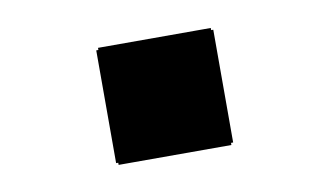

<svg xmlns="http://www.w3.org/2000/svg" viewBox="-38 -563 606 353"><g transform="rotate(-10 265.0 -386.0)"><path d="M155.5 -280.5V-491H374V-280.5ZM159.5 -276.5V-495H370V-276.5Z"/></g></svg>

Font: Bodoni Moda 11pt SemiBold
Style: Regular
Weight: 600
Designer: Owen Earl
Foundry: indestructible type
Version: Version 2.004